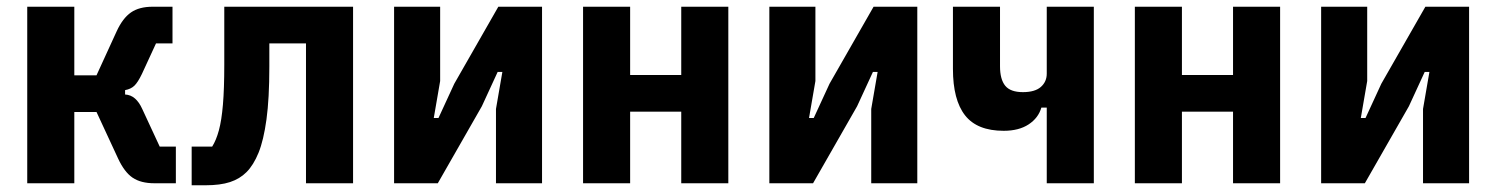

<svg xmlns="http://www.w3.org/2000/svg" viewBox="-20 -545 4450 571"><path d="M61 0V-525H201V-321H267L327 -452Q345 -491 369.5 -508Q394 -525 434 -525H493V-416H444L402 -325Q390 -300 379.5 -290Q369 -280 352 -277V-264Q369 -263 381.5 -252Q394 -241 403 -221L455 -109H503V0H439Q399 0 374.5 -16.5Q350 -33 331 -74L267 -212H201V0Z M550 6V-109H611Q623 -128 631 -157.5Q639 -187 643 -234Q647 -281 647 -353V-525H1030V0H890V-416H781V-347Q781 -252 772.5 -190Q764 -128 749 -91Q734 -54 713 -33Q693 -13 664 -3.5Q635 6 591 6Z M1152 0V-525H1289V-304L1270 -194H1284L1331 -296L1462 -525H1592V0H1455V-221L1474 -331H1460L1413 -229L1282 0Z M1714 0V-525H1854V-322H2006V-525H2146V0H2006V-213H1854V0Z M2268 0V-525H2405V-304L2386 -194H2400L2447 -296L2578 -525H2708V0H2571V-221L2590 -331H2576L2529 -229L2398 0Z M3093 0V-225H3077Q3068 -194 3039 -175Q3010 -156 2965 -156Q2886 -156 2850 -202Q2814 -248 2814 -340V-525H2954V-348Q2954 -309 2969.5 -290Q2985 -271 3022 -271Q3058 -271 3075.5 -286.5Q3093 -302 3093 -326V-525H3233V0Z M3355 0V-525H3495V-322H3647V-525H3787V0H3647V-213H3495V0Z M3909 0V-525H4046V-304L4027 -194H4041L4088 -296L4219 -525H4349V0H4212V-221L4231 -331H4217L4170 -229L4039 0Z"/></svg>

Font: IBM Plex Sans Condensed
Style: Bold
Weight: 700
Width: 3
Designer: Mike Abbink, Paul van der Laan, Pieter van Rosmalen
Foundry: Bold Monday
Version: Version 3.201